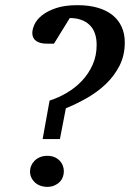

<svg xmlns="http://www.w3.org/2000/svg" viewBox="-20 -707 526 743"><path d="M227.1 -43.9Q227.1 -32.2 222.9 -21.5Q218.8 -10.7 210.4 -2.4Q202.1 5.9 190.2 11Q178.2 16.1 163.1 16.1Q147.5 16.1 135 11.2Q122.6 6.3 114 -2Q105.5 -10.3 100.8 -20.8Q96.2 -31.2 96.2 -43Q96.2 -54.7 100.8 -65.7Q105.5 -76.7 114 -85.2Q122.6 -93.8 135 -98.9Q147.5 -104 163.1 -104Q178.2 -104 190.2 -99.1Q202.1 -94.2 210.4 -85.7Q218.8 -77.1 222.9 -66.4Q227.1 -55.7 227.1 -43.9ZM462.9 -543Q462.9 -492.7 442.6 -452.9Q422.4 -413.1 389.9 -382.1Q357.4 -351.1 316.7 -327.9Q275.9 -304.7 234.9 -288.1L211.9 -168.9H145L171.9 -317.9Q206.1 -328.6 238.8 -347.9Q271.5 -367.2 297.1 -394.3Q322.8 -421.4 338.4 -456.3Q354 -491.2 354 -533.2Q354 -584.5 326.2 -610.8Q298.3 -637.2 250 -637.2L189 -538.1H160.2Q134.3 -538.1 119.6 -548.8Q105 -559.6 105 -579.1Q105 -593.8 113.5 -612.5Q122.1 -631.3 142.6 -647.7Q163.1 -664.1 196.5 -675.5Q230 -687 279.8 -687Q324.2 -687 358.4 -677Q392.6 -667 415.8 -648.2Q439 -629.4 450.9 -602.8Q462.9 -576.2 462.9 -543Z"/></svg>

Font: Charis SIL
Style: Italic
Weight: 400
Italic angle: -11°
Foundry: SIL International
Version: Version 4.112